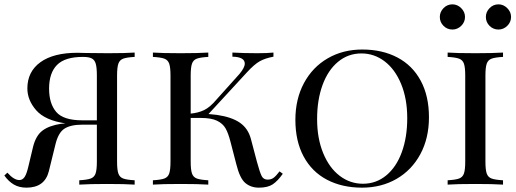

<svg xmlns="http://www.w3.org/2000/svg" viewBox="-30 -850 2378 884"><path d="M509 -502V-106Q509 -68 515 -51Q521 -34 537.5 -28Q554 -22 590 -20V0Q548 -3 462 -3Q382 -3 335 0V-20Q371 -22 387.5 -28Q404 -34 410 -51Q416 -68 416 -106V-276H349Q295 -276 266.5 -257.5Q238 -239 225 -184L195 -62Q176 14 92 14Q58 14 33.5 -0.5Q9 -15 -10 -42L4 -55Q34 -21 59 -21Q74 -21 83.5 -35.5Q93 -50 101 -85L122 -173Q135 -226 166 -249Q197 -272 251 -280Q265 -282 271 -282Q177 -296 136.5 -342.5Q96 -389 96 -443Q96 -520 156 -563.5Q216 -607 327 -607Q349 -607 366 -606L468 -605Q548 -605 590 -608V-588Q554 -586 537.5 -580Q521 -574 515 -557Q509 -540 509 -502ZM349 -296H416V-502Q416 -538 411 -556Q406 -574 392.5 -581Q379 -588 352 -588Q269 -588 232.5 -551Q196 -514 196 -442Q196 -373 229 -334.5Q262 -296 349 -296Z M1272 -50Q1249 -17 1226 -1.5Q1203 14 1162 14Q1125 14 1099.5 -7.5Q1074 -29 1058 -94L1031 -198Q1021 -237 1008.5 -259Q996 -281 969.5 -294Q943 -307 894 -307H848V-106Q848 -68 854 -51Q860 -34 876.5 -28Q893 -22 929 -20V0Q883 -3 802 -3Q716 -3 674 0V-20Q710 -22 726.5 -28Q743 -34 749 -51Q755 -68 755 -106V-502Q755 -540 749 -557Q743 -574 726.5 -580Q710 -586 674 -588V-608Q716 -605 802 -605Q882 -605 929 -608V-588Q893 -586 876.5 -580Q860 -574 854 -557Q848 -540 848 -502V-327Q882 -330 909.5 -343Q937 -356 968 -393L1073 -510Q1097 -539 1097 -557Q1097 -588 1040 -589V-608Q1094 -605 1155 -605Q1201 -605 1229 -608V-589Q1191 -582 1166 -568Q1141 -554 1107 -517L930 -325Q954 -323 969 -321Q1037 -311 1074.5 -285Q1112 -259 1125 -211L1153 -105Q1166 -57 1174.5 -40Q1183 -23 1202 -23Q1219 -23 1230.5 -32Q1242 -41 1257 -61Z M1945 -310Q1945 -214 1905.5 -140.5Q1866 -67 1796 -26.5Q1726 14 1637 14Q1545 14 1475.5 -22.5Q1406 -59 1368 -129.5Q1330 -200 1330 -298Q1330 -394 1369.5 -467.5Q1409 -541 1479 -581.5Q1549 -622 1638 -622Q1730 -622 1799.5 -585.5Q1869 -549 1907 -478.5Q1945 -408 1945 -310ZM1430 -302Q1430 -213 1458 -145Q1486 -77 1534 -40.5Q1582 -4 1641 -4Q1702 -4 1748.5 -42.5Q1795 -81 1820 -149.5Q1845 -218 1845 -306Q1845 -395 1817 -463Q1789 -531 1741 -567.5Q1693 -604 1634 -604Q1573 -604 1526.5 -565.5Q1480 -527 1455 -458.5Q1430 -390 1430 -302Z M2286 -588Q2250 -586 2233.5 -580Q2217 -574 2211 -557Q2205 -540 2205 -502V-106Q2205 -68 2211 -51Q2217 -34 2233.5 -28Q2250 -22 2286 -20V0Q2240 -3 2159 -3Q2073 -3 2031 0V-20Q2067 -22 2083.5 -28Q2100 -34 2106 -51Q2112 -68 2112 -106V-502Q2112 -540 2106 -557Q2100 -574 2083.5 -580Q2067 -586 2031 -588V-608Q2073 -605 2159 -605Q2239 -605 2286 -608ZM2111 -772Q2111 -748 2093.5 -731Q2076 -714 2053 -714Q2029 -714 2012 -731Q1995 -748 1995 -772Q1995 -795 2012 -812.5Q2029 -830 2053 -830Q2076 -830 2093.5 -812.5Q2111 -795 2111 -772ZM2323 -772Q2323 -748 2305.5 -731Q2288 -714 2265 -714Q2241 -714 2224 -731Q2207 -748 2207 -772Q2207 -795 2224 -812.5Q2241 -830 2265 -830Q2288 -830 2305.5 -812.5Q2323 -795 2323 -772Z"/></svg>

Font: Playfair Display SC
Style: Regular
Weight: 400
Designer: Claus Eggers Sørensen
Foundry: Claus Eggers Sørensen
Version: Version 1.200; ttfautohint (v1.6)